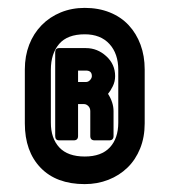

<svg xmlns="http://www.w3.org/2000/svg" viewBox="-20 -727 448 487"><path d="M195 -330Q237 -330 258.5 -353Q280 -376 280 -416V-550Q280 -591 257.5 -615.5Q235 -640 195 -640Q151 -640 130 -615.5Q109 -591 109 -550V-416Q109 -376 130.5 -353Q152 -330 195 -330ZM178 -519H198Q204 -519 208.5 -524Q213 -529 213 -534Q213 -548 198 -548H178ZM195 -260Q123 -260 83 -301.5Q43 -343 43 -414V-551Q43 -585 54 -613.5Q65 -642 85.5 -663Q106 -684 134 -695.5Q162 -707 195 -707Q230 -707 258.5 -695.5Q287 -684 306.5 -663Q326 -642 336.5 -613.5Q347 -585 347 -551V-414Q347 -379 335.5 -350.5Q324 -322 303.5 -302Q283 -282 255 -271Q227 -260 195 -260ZM130 -371Q120 -371 120 -382V-594Q120 -605 130 -605H198Q227 -605 249.5 -584.5Q272 -564 272 -534Q272 -520 266 -508Q260 -496 254 -489Q268 -467 268 -445V-382Q268 -371 257 -371H220Q209 -371 209 -382V-445Q209 -453 204 -458Q199 -463 193 -463H178V-382Q178 -371 167 -371Z"/></svg>

Font: AL Dynamic
Style: Bold
Weight: 700
Version: Version 1.000; ttfautohint (v1.8.2) -l 8 -r 50 -G 200 -x 14 